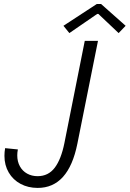

<svg xmlns="http://www.w3.org/2000/svg" viewBox="-20 -922 642 950"><path d="M2 -150.9Q2 -170.4 5.4 -189L68.4 -182.6Q65.4 -167.5 65.4 -153.3Q65.4 -122.6 78.4 -99.1Q91.3 -75.7 114.3 -63Q137.2 -50.3 166 -50.3Q219.2 -50.3 251 -92.3Q282.7 -134.3 298.8 -214.8L399.4 -719.7H464.8L362.8 -210.9Q318.8 7.8 166.5 7.8Q119.1 7.8 81.8 -12.2Q44.4 -32.2 23.2 -68.4Q2 -104.5 2 -150.9ZM293.9 -794.4 459 -902.3H480L601.6 -794.4L566.9 -758.3L466.8 -853H460.9L323.2 -758.3Z"/></svg>

Font: Reddit Sans Fudge Light Italic
Style: Regular
Weight: 300
Italic angle: -11.25°
Designer: Stephen Hutchings
Version: Version 1.013